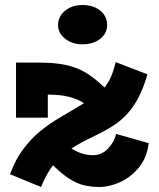

<svg xmlns="http://www.w3.org/2000/svg" viewBox="-20 -733 636 767"><path d="M442 -485 569 -436Q554 -384 534.5 -346Q515 -308 490 -280Q465 -252 432.5 -231Q400 -210 358 -190Q305 -165 265.5 -140Q226 -115 196.5 -79Q167 -43 144 14L20 -37Q42 -97 74 -139Q106 -181 142 -210Q178 -239 213.5 -260Q249 -281 278 -298Q313 -319 339 -335Q365 -351 384.5 -369.5Q404 -388 418 -415Q432 -442 442 -485ZM376 14Q324 14 286.5 -3Q249 -20 214 -52Q179 -84 134 -128L174 -204Q232 -160 271 -136.5Q310 -113 351 -113Q386 -113 411 -139Q436 -165 444 -198L574 -161Q567 -103 535 -64Q503 -25 460 -5.5Q417 14 376 14ZM44 -263V-483H134Q199 -483 242.5 -473.5Q286 -464 317 -446Q348 -428 375.5 -403.5Q403 -379 436 -349L375 -270Q362 -281 348 -295Q334 -309 312 -323Q290 -337 256.5 -346Q223 -355 171 -355V-263ZM309 -556Q269 -556 240.5 -578Q212 -600 212 -633Q212 -668 240.5 -690.5Q269 -713 309 -713Q353 -713 380.5 -690.5Q408 -668 408 -633Q408 -600 380.5 -578Q353 -556 309 -556Z"/></svg>

Font: BioRhyme ExtraBold ExtraBold
Style: Regular
Weight: 800
Version: Version 1.600;gftools[0.9.33]